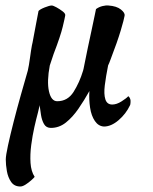

<svg xmlns="http://www.w3.org/2000/svg" viewBox="-20 -456 556 698"><path d="M168 -436Q173 -436 185 -429.5Q197 -423 208 -414.5Q219 -406 217 -399Q216 -392 208 -358.5Q200 -325 175 -260L161 -218Q150 -160 158 -124Q166 -88 188 -88Q226 -88 247.5 -122Q269 -156 282 -199Q283 -201 287.5 -224.5Q292 -248 299 -281Q306 -314 313 -346.5Q320 -379 324.5 -401Q329 -423 329 -423Q340 -431 353 -434Q366 -437 374 -436Q404 -434 419.5 -421.5Q435 -409 433 -399Q431 -386 419 -345.5Q407 -305 382 -240Q381 -236 377 -227Q373 -218 373 -218Q365 -178 361 -146Q357 -114 363 -95Q369 -76 388 -76Q404 -76 422 -87.5Q440 -99 446 -106Q448 -106 450.5 -102Q453 -98 454 -94Q455 -91 454.5 -83.5Q454 -76 453 -74Q438 -42 411 -19Q384 4 358 4Q338 3 325 -16Q312 -35 307.5 -64.5Q303 -94 305 -125Q286 -91 265 -60.5Q244 -30 219.5 -10.5Q195 9 165 9Q148 9 140 -5Q132 -19 129 -38.5Q126 -58 124 -74Q124 -71 122 -64Q120 -57 118 -47Q112 -25 105 6Q98 37 93.5 71.5Q89 106 91 136.5Q93 167 106 187Q103 191 93.5 199.5Q84 208 73 215Q62 222 54 222Q32 222 20.5 205.5Q9 189 5 166Q1 143 1 124Q1 110 9 73Q17 36 29.5 -13Q42 -62 56 -111.5Q70 -161 81 -199Q85 -216 89 -245.5Q93 -275 96 -291Q98 -298 102 -321Q106 -344 111.5 -371.5Q117 -399 120 -416Q125 -422 142.5 -429Q160 -436 168 -436Z"/></svg>

Font: Amiri
Style: Bold Italic
Weight: 700
Italic angle: 10°
Designer: Khaled Hosny
Version: Version 0.113